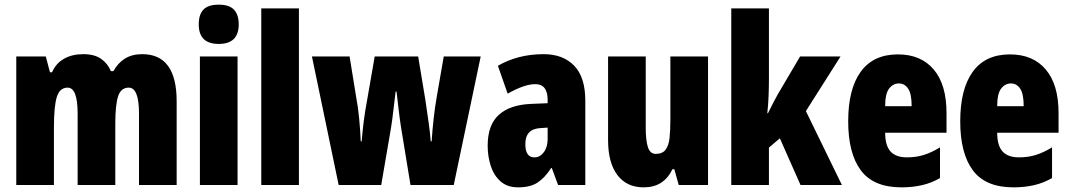

<svg xmlns="http://www.w3.org/2000/svg" viewBox="-20 -862 4601 826"><path d="M592 -629Q740 -629 740 -426V-66H578V-373Q578 -485 534 -485Q500 -485 488 -447.5Q476 -410 476 -330V-66H314V-373Q314 -485 271 -485Q237 -485 224.5 -445Q212 -405 212 -314V-66H50V-619H177L195 -551H204Q220 -589 255 -609Q290 -629 338 -629Q387 -629 415.5 -608.5Q444 -588 457 -556H468Q487 -591 517.5 -610Q548 -629 592 -629Z M921 -842Q966 -842 986.5 -820.5Q1007 -799 1007 -757Q1007 -673 921 -673Q835 -673 835 -757Q835 -800 855.5 -821Q876 -842 921 -842ZM1002 -619V-66H840V-619Z M1266 -66H1104V-826H1266Z M1706 -310Q1700 -347 1695 -390Q1690 -433 1686 -468H1682Q1677 -428 1672 -384.5Q1667 -341 1662 -311L1620 -66H1437L1322 -619H1484L1512 -446Q1520 -405 1525 -353.5Q1530 -302 1532 -254H1536Q1539 -293 1544.5 -337.5Q1550 -382 1560 -435L1592 -619H1779L1810 -432Q1818 -378 1824.5 -331.5Q1831 -285 1833 -254H1837Q1840 -301 1845.5 -351Q1851 -401 1859 -446L1889 -619H2048L1932 -66H1746Z M2319 -629Q2402 -629 2450 -579.5Q2498 -530 2498 -429V-66H2381L2354 -139H2351Q2324 -97 2292.5 -76.5Q2261 -56 2209 -56Q2162 -56 2133 -82Q2104 -108 2091 -149Q2078 -190 2078 -235Q2078 -324 2125.5 -367.5Q2173 -411 2264 -415L2336 -418V-432Q2336 -500 2283 -500Q2236 -500 2164 -459L2122 -579Q2163 -603 2212.5 -616Q2262 -629 2319 -629ZM2306 -311Q2240 -308 2240 -242Q2240 -185 2279 -185Q2303 -185 2319.5 -207Q2336 -229 2336 -264V-313Z M3026 -619V-66H2900L2881 -134H2873Q2854 -95 2823.5 -75.5Q2793 -56 2749 -56Q2676 -56 2636 -109Q2596 -162 2596 -259V-619H2758V-312Q2758 -257 2767.5 -228.5Q2777 -200 2801 -200Q2830 -200 2843.5 -218Q2857 -236 2860.5 -269Q2864 -302 2864 -346V-619Z M3288 -524Q3288 -486 3286.5 -448.5Q3285 -411 3281 -375H3284Q3295 -398 3306 -419Q3317 -440 3326 -456L3422 -619H3596L3447 -384L3602 -66H3424L3335 -267L3288 -227V-66H3126V-826H3288Z M3843 -628Q3942 -628 3997 -563Q4052 -498 4052 -376V-291H3788Q3788 -236 3811 -210.5Q3834 -185 3882 -185Q3920 -185 3953 -195Q3986 -205 4024 -228V-96Q3988 -75 3947 -65.5Q3906 -56 3858 -56Q3738 -56 3683.5 -129Q3629 -202 3629 -340Q3629 -479 3683 -553.5Q3737 -628 3843 -628ZM3847 -503Q3822 -503 3805 -481Q3788 -459 3788 -405H3902Q3902 -458 3887 -480.5Q3872 -503 3847 -503Z M4325 -628Q4424 -628 4479 -563Q4534 -498 4534 -376V-291H4270Q4270 -236 4293 -210.5Q4316 -185 4364 -185Q4402 -185 4435 -195Q4468 -205 4506 -228V-96Q4470 -75 4429 -65.5Q4388 -56 4340 -56Q4220 -56 4165.5 -129Q4111 -202 4111 -340Q4111 -479 4165 -553.5Q4219 -628 4325 -628ZM4329 -503Q4304 -503 4287 -481Q4270 -459 4270 -405H4384Q4384 -458 4369 -480.5Q4354 -503 4329 -503Z"/></svg>

Font: Noto Sans Malayalam UI ExtraCondensed Black
Style: Regular
Weight: 900
Width: 2
Designer: Jelle Bosma - Monotype Design Team
Foundry: Monotype Imaging Inc.
Version: Version 2.104; ttfautohint (v1.8.4.7-5d5b)